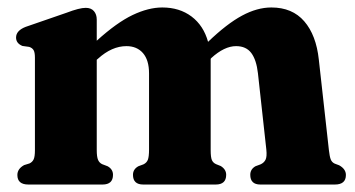

<svg xmlns="http://www.w3.org/2000/svg" viewBox="-20 -494 950 514"><path d="M239 -441.5V-385Q292.5 -433.5 335 -453.8Q377.5 -474 414.5 -474Q460.5 -474 492.8 -449.8Q525 -425.5 537 -382Q587.5 -430.5 628 -452.2Q668.5 -474 706.5 -474Q762.5 -474 794.5 -437Q826.5 -400 833.5 -334.5L860.5 -92Q862.5 -74.5 865.5 -67Q868.5 -59.5 876 -56L888 -51.5Q906 -41.5 906 -25.5Q906 0 876.5 0H677Q650 0 650 -26Q650 -41 664 -49L677.5 -54Q686.5 -58 690.8 -66.2Q695 -74.5 693 -93.5L670.5 -298Q666.5 -333.5 652.8 -352Q639 -370.5 612 -370.5Q580.5 -370.5 545.5 -338.5L544 -336.5Q544 -333 544 -329V-92Q544 -73 547.2 -65.5Q550.5 -58 558.5 -54.5L571 -49.5Q585.5 -40.5 585.5 -26Q585.5 0 557.5 0H363.5Q336 0 336 -26Q336 -41 350.5 -49L364 -54Q372.5 -58 375.8 -66.2Q379 -74.5 379 -94V-297.5Q379 -333 362.8 -351.8Q346.5 -370.5 318.5 -370.5Q279.5 -370.5 242.5 -337L239 -334V-92.5Q239 -74 242.5 -66Q246 -58 253.5 -54.5L268 -49Q282.5 -41 282.5 -26Q282.5 0 254.5 0H56Q26.5 0 26.5 -25.5Q26.5 -42 44.5 -52L59 -56.5Q66.5 -60 70 -67.2Q73.5 -74.5 73.5 -92V-339.5Q73.5 -354 69.8 -360Q66 -366 58 -368.5L40 -371Q23 -378 23 -393.5Q23 -412 48.5 -422L158.5 -460Q192.5 -473 209.5 -473Q224 -473 231.5 -464.2Q239 -455.5 239 -441.5Z"/></svg>

Font: Fraunces 72pt S050
Style: Bold
Weight: 700
Version: Version 1.000; ttfautohint (v1.8.3)